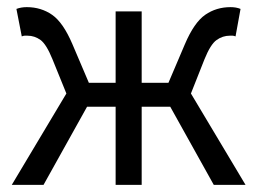

<svg xmlns="http://www.w3.org/2000/svg" viewBox="-20 -518 721 538"><path d="M13 0 166 -256 127 -352Q110 -394 93.5 -406Q77 -418 57 -418Q52 -418 49 -418Q46 -418 41 -416L26 -493Q39 -498 55 -498Q95 -498 126 -476.5Q157 -455 183 -394L229 -286H304V-486H377V-286H452L498 -394Q524 -455 555 -476.5Q586 -498 626 -498Q642 -498 654 -493L640 -416Q635 -418 632 -418Q629 -418 624 -418Q604 -418 587 -406Q570 -394 553 -352L515 -256L668 0H579L457 -219H377V0H304V-219H224L102 0Z"/></svg>

Font: Processing Sans Pro
Style: Regular
Weight: 400
Designer: Paul D. Hunt
Foundry: Adobe Systems Incorporated
Version: Version 2.020;PS 2.000;hotconv 1.0.86;makeotf.lib2.5.63406